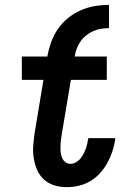

<svg xmlns="http://www.w3.org/2000/svg" viewBox="-20 -763 540 791"><path d="M255 8Q228 8 203.5 0.5Q179 -7 161 -23.5Q143 -40 133 -63Q123 -86 119 -111.5Q115 -137 117 -163.5Q119 -190 123 -217L159 -434H70V-530H175Q180 -559 190 -587.5Q200 -616 217.5 -642Q235 -668 259.5 -688Q284 -708 312.5 -720.5Q341 -733 370.5 -738Q400 -743 429 -743V-647Q413 -647 396.5 -644.5Q380 -642 364.5 -635Q349 -628 335 -617Q321 -606 311.5 -592Q302 -578 296 -562Q290 -546 288 -530H420V-434H272L233 -201Q231 -189 230 -177.5Q229 -166 229 -154.5Q229 -143 230.5 -132Q232 -121 236.5 -111Q241 -101 250 -94.5Q259 -88 271 -88Q281 -88 291.5 -93.5Q302 -99 309.5 -107.5Q317 -116 322.5 -126Q328 -136 332 -146.5Q336 -157 338.5 -167.5Q341 -178 343 -189Q343 -190 343.5 -191.5Q344 -193 344 -194H455Q455 -192 454.5 -189.5Q454 -187 454 -184Q450 -160 442 -136.5Q434 -113 421.5 -90.5Q409 -68 391 -48.5Q373 -29 350.5 -16Q328 -3 303.5 2.5Q279 8 255 8Z"/></svg>

Font: Iosevka Curly Oblique
Style: Bold
Weight: 700
Italic angle: -9°
Monospace: yes
Designer: Belleve Invis
Foundry: Belleve Invis
Version: Version 11.1.0; ttfautohint (v1.8.3)